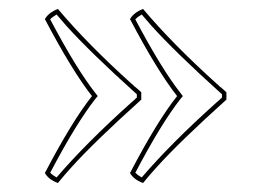

<svg xmlns="http://www.w3.org/2000/svg" viewBox="-20 -427 595 424"><path d="M292 -223.1V-207Q188.5 -113.8 138.7 -58.6Q123 -41.5 107.9 -22.9Q87.4 -30.3 79.1 -44.9Q139.2 -159.7 183.1 -214.8Q138.7 -271.5 79.1 -384.8Q87.4 -399.4 107.9 -407.2Q173.8 -329.1 271.5 -241.2L272.5 -240.7L273.4 -239.7L274.4 -238.8L275.4 -237.8L276.4 -236.8L277.3 -235.8L278.8 -234.9Q288.1 -227.1 292 -223.1ZM480 -223.1V-207Q376.5 -113.8 326.7 -58.6Q311 -41.5 295.9 -22.9Q275.4 -30.3 267.1 -44.9Q327.1 -159.7 371.1 -214.8Q326.7 -271.5 267.1 -384.8Q275.4 -399.4 295.9 -407.2Q361.8 -329.1 459.5 -241.2L460.4 -240.7L461.4 -239.7L462.4 -238.8L463.4 -237.8L464.4 -236.8L465.3 -235.8L466.8 -234.9Q476.1 -227.1 480 -223.1ZM282.2 -218.8Q179.2 -311.5 126 -370.6Q115.2 -382.8 105 -395Q95.7 -389.6 90.8 -384.3Q148.9 -274.4 190.9 -221.2L195.8 -214.8L190.9 -209Q147.9 -154.3 90.8 -45.4Q96.7 -39.6 105 -35.2Q168.9 -109.9 269.5 -200.2L270.5 -201.2L271.5 -201.7L272.5 -202.6L273.4 -203.6L274.9 -205.1L275.9 -205.6L276.9 -206.5L277.8 -207.5L278.8 -208.5L279.8 -209.5L280.8 -210.4L282.2 -211.4ZM470.2 -218.8Q367.2 -311.5 314 -370.6Q303.2 -382.8 293 -395Q283.7 -389.6 278.8 -384.3Q336.9 -274.4 378.9 -221.2L383.8 -214.8L378.9 -209Q335.9 -154.3 278.8 -45.4Q284.7 -39.6 293 -35.2Q356.9 -109.9 457.5 -200.2L458.5 -201.2L459.5 -201.7L460.4 -202.6L461.4 -203.6L462.9 -205.1L463.9 -205.6L464.8 -206.5L465.8 -207.5L466.8 -208.5L467.8 -209.5L468.8 -210.4L470.2 -211.4Z"/></svg>

Font: Linux Biolinum Outline O
Style: Bold
Weight: 700
Designer: Philipp H. Poll
Foundry: Philipp H. Poll
Version: Version 0.9.2